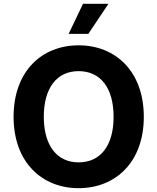

<svg xmlns="http://www.w3.org/2000/svg" viewBox="-20 -974 823 1004"><path d="M391 10C584 10 732 -126 732 -363C732 -601 584 -737 391 -737C198 -737 51 -601 51 -363C51 -127 198 10 391 10ZM209 -363C209 -514 277 -602 391 -602C506 -602 574 -514 574 -363C574 -213 506 -125 391 -125C277 -125 209 -214 209 -363ZM339 -797H442L547 -954H414Z"/></svg>

Font: Wafeq
Style: Bold
Weight: 700
Designer: Rasmus Andersson & Azza Alameddine
Foundry: Google & TypeTogether
Version: Version 3.000;FEAKit 1.0